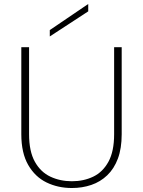

<svg xmlns="http://www.w3.org/2000/svg" viewBox="-20 -937 719 964"><path d="M423 -917V-880L230 -754V-786ZM87 -700H126V-263Q126 -177 155 -125Q184 -73 233 -50Q282 -27 341 -27Q400 -27 448 -50Q496 -73 524.5 -125Q553 -177 553 -263V-700H591V-263Q591 -192 572 -141Q553 -90 518.5 -57Q484 -24 438.5 -8.5Q393 7 341 7Q271 7 213.5 -21Q156 -49 121.5 -109Q87 -169 87 -263Z"/></svg>

Font: Albert Sans ExtraLight
Style: Regular
Weight: 250
Designer: Andreas Rasmussen
Foundry: a.Foundry
Version: Version 1.025